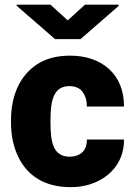

<svg xmlns="http://www.w3.org/2000/svg" viewBox="-20 -770 560 800"><path d="M269.5 -117.2C200.7 -117.2 190.4 -180.7 190.4 -258.3V-269.5C190.4 -345.7 200.7 -411.1 268.6 -411.1C293.5 -411.1 312 -403.3 324.2 -387.2C335.9 -371.1 341.8 -352.1 341.8 -329.6V-326.2H496.6V-328.6C496.6 -460.4 404.3 -538.1 272.5 -538.1C217.8 -538.1 172.4 -526.4 135.7 -502.9C62.5 -455.6 25.9 -371.6 25.9 -269.5V-258.3C25.9 -207.5 35.2 -162.1 53.7 -121.6C90.3 -40.5 163.6 9.8 273.4 9.8C315.9 9.8 354 1.5 387.7 -15.1C455.1 -47.9 496.6 -108.9 496.6 -186.5V-188.5H341.8V-185.1C341.8 -143.6 315.9 -117.2 269.5 -117.2ZM49.3 -750.5V-746.1L209.5 -606.9H315.4L474.1 -745.1V-750.5H334L262.2 -685.1L190.4 -750.5Z"/></svg>

Font: Vazirmatn Black
Style: Regular
Weight: 900
Designer: Saber Rastikerdar
Foundry: Saber Rastikerdar
Version: Version 33.003